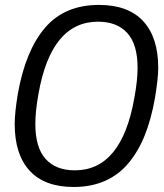

<svg xmlns="http://www.w3.org/2000/svg" viewBox="-20 -742 661 772"><path d="M275.9 9.8Q159.2 9.8 99.1 -55.7Q39.1 -121.1 39.1 -243.2Q39.1 -288.6 51.8 -365.2Q82.5 -538.6 161.1 -630.4Q239.7 -722.2 377.9 -722.2Q495.6 -722.2 555.9 -656.7Q616.2 -591.3 616.2 -469.2Q616.2 -427.2 603 -347.2Q587.9 -262.2 562 -197.8Q536.1 -133.3 496.8 -86.2Q457.5 -39.1 402.1 -14.6Q346.7 9.8 275.9 9.8ZM280.8 -57.1Q468.8 -57.1 520 -347.2Q533.2 -418.9 533.2 -469.2Q533.2 -563.5 491.9 -609.1Q450.7 -654.8 374 -654.8Q186 -654.8 134.8 -365.2Q122.1 -295.9 122.1 -243.2Q122.1 -148.9 163.3 -103Q204.6 -57.1 280.8 -57.1Z"/></svg>

Font: Creato Display
Style: Italic
Weight: 400
Italic angle: -10°
Version: Version 1.000